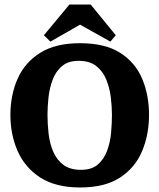

<svg xmlns="http://www.w3.org/2000/svg" viewBox="-20 -820 705 849"><path d="M334 9Q226 9 158 -35Q90 -79 58 -152Q26 -225 26 -312Q26 -399 57.5 -471Q89 -543 157 -586Q225 -629 334 -629Q445 -629 512 -586Q579 -543 609 -471Q639 -399 639 -312Q639 -225 608.5 -152Q578 -79 511 -35Q444 9 334 9ZM338 -69Q385 -69 412 -92Q439 -115 453 -152Q467 -189 471 -231.5Q475 -274 475 -312Q475 -348 470 -389.5Q465 -431 450 -468Q435 -505 405.5 -528Q376 -551 328 -551Q282 -551 254.5 -528Q227 -505 213 -468Q199 -431 194.5 -389.5Q190 -348 190 -312Q190 -271 195 -228Q200 -185 215.5 -149Q231 -113 260.5 -91Q290 -69 338 -69ZM203 -636 174 -664 287 -800H381L492 -664L468 -636L334 -711Z"/></svg>

Font: Manuale ExtraBold
Style: Regular
Weight: 800
Version: Version 1.002